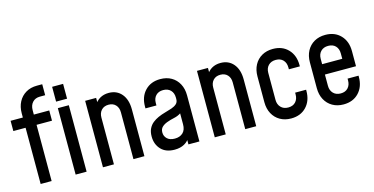

<svg xmlns="http://www.w3.org/2000/svg" viewBox="-77 -1134 2959 1521"><g transform="rotate(-15 1403.0 -374.0)"><path d="M104 0V-461H3.5V-545H104V-580.5Q104 -633 125.5 -673.5Q147 -714 185.8 -737Q224.5 -760 277 -760H320.5V-670H277Q239 -670 216.5 -645.5Q194 -621 194 -580.5V-545H320.5V-461H194V0ZM391 0V-545H481V0ZM391 -598.5V-720H481V-598.5Z M615 0V-545H705V-467.5L689 -485.5Q707 -521 738.2 -539.2Q769.5 -557.5 810.5 -557.5Q876.5 -557.5 915.8 -511Q955 -464.5 955 -383.5V0H865V-383.5Q865 -421.5 843.5 -444.5Q822 -467.5 785.5 -467.5Q748.5 -467.5 726.8 -444.5Q705 -421.5 705 -383.5V0Z M1201 12.5Q1129 12.5 1089.8 -29.2Q1050.5 -71 1050.5 -135.5Q1050.5 -174 1063.8 -200.2Q1077 -226.5 1098.2 -243.2Q1119.5 -260 1144 -271Q1173 -284 1203.2 -292.2Q1233.5 -300.5 1259 -309.2Q1284.5 -318 1300.2 -332.2Q1316 -346.5 1316 -371.5V-383.5Q1316 -421.5 1293.8 -444.5Q1271.5 -467.5 1233 -467.5Q1195 -467.5 1173 -444.5Q1151 -421.5 1151 -383.5V-363.5H1061V-378.5Q1061 -459 1108.2 -508.2Q1155.5 -557.5 1233 -557.5Q1285 -557.5 1323.8 -535.2Q1362.5 -513 1384.2 -472.5Q1406 -432 1406 -378.5V0H1316V-78.5L1331.5 -58.5Q1314 -24.5 1280.8 -6Q1247.5 12.5 1201 12.5ZM1225 -72Q1266 -72 1291 -95.2Q1316 -118.5 1316 -165V-254.5Q1291.5 -238 1260.2 -231.5Q1229 -225 1199.5 -214Q1173 -204 1156.8 -188Q1140.5 -172 1140.5 -144Q1140.5 -113.5 1162.2 -92.8Q1184 -72 1225 -72Z M1532 0V-545H1622V-467.5L1606 -485.5Q1624 -521 1655.2 -539.2Q1686.5 -557.5 1727.5 -557.5Q1793.5 -557.5 1832.8 -511Q1872 -464.5 1872 -383.5V0H1782V-383.5Q1782 -421.5 1760.5 -444.5Q1739 -467.5 1702.5 -467.5Q1665.5 -467.5 1643.8 -444.5Q1622 -421.5 1622 -383.5V0Z M2156.5 12.5Q2105 12.5 2066 -10Q2027 -32.5 2005.2 -73Q1983.5 -113.5 1983.5 -167V-378.5Q1983.5 -432 2005.2 -472.5Q2027 -513 2066 -535.2Q2105 -557.5 2156.5 -557.5Q2234.5 -557.5 2281.5 -508.2Q2328.5 -459 2328.5 -378.5V-368.5H2238.5V-383.5Q2238.5 -421.5 2216.8 -444.5Q2195 -467.5 2156.5 -467.5Q2118.5 -467.5 2096 -444.5Q2073.5 -421.5 2073.5 -383.5V-162Q2073.5 -124.5 2096 -101Q2118.5 -77.5 2156.5 -77.5Q2195 -77.5 2216.8 -101Q2238.5 -124.5 2238.5 -162V-177H2328.5V-167Q2328.5 -86.5 2281.5 -37Q2234.5 12.5 2156.5 12.5Z M2586.5 12.5Q2535 12.5 2496 -10Q2457 -32.5 2435.2 -73Q2413.5 -113.5 2413.5 -167V-378.5Q2413.5 -432 2435.2 -472.5Q2457 -513 2496 -535.2Q2535 -557.5 2586.5 -557.5Q2664.5 -557.5 2711.5 -508.2Q2758.5 -459 2758.5 -378.5V-254.5H2488.5V-339.5H2668.5V-383.5Q2668.5 -421.5 2646.8 -444.5Q2625 -467.5 2586.5 -467.5Q2548.5 -467.5 2526 -444.5Q2503.5 -421.5 2503.5 -383.5V-162Q2503.5 -124.5 2526 -101Q2548.5 -77.5 2586.5 -77.5Q2625 -77.5 2646.8 -101Q2668.5 -124.5 2668.5 -162V-177H2758.5V-167Q2758.5 -86.5 2711.5 -37Q2664.5 12.5 2586.5 12.5Z"/></g></svg>

Font: Mohave Light Medium
Style: Regular
Weight: 500
Version: Version 2.003